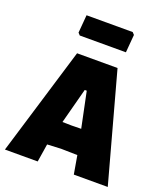

<svg xmlns="http://www.w3.org/2000/svg" viewBox="-155 -973 937 1079"><g transform="rotate(20 313.5 -433.0)"><path d="M198 0 215 -108 297 -112 395 -110 414 0H617L440 -647H198L2 0ZM178 -746H454L463 -853L451 -866H175L166 -759ZM253 -256 309 -468H321L365 -256L309 -255Z"/></g></svg>

Font: Luna Sans Black
Style: Regular
Weight: 900
Designer: Juan Pablo del Peral
Foundry: Huerta Tipografica
Version: Version 2.001; ttfautohint (v1.5)